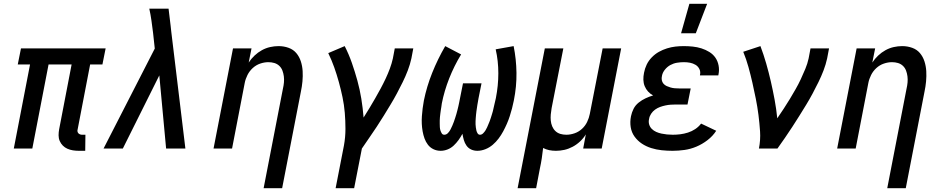

<svg xmlns="http://www.w3.org/2000/svg" viewBox="-20 -786 4990 1016"><path d="M431 12H397Q381 12 365.5 9.5Q350 7 336.5 1Q323 -5 312.5 -15.5Q302 -26 296 -40Q290 -54 290 -70Q290 -86 293 -102L359 -445H237L151 0H53L139 -445H74L91 -530H539L522 -445H457L391 -102Q389 -96 390 -90.5Q391 -85 394.5 -81Q398 -77 403.5 -75Q409 -73 414 -73H432Z M528 0 799 -529 790 -612Q786 -644 781.5 -676.5Q777 -709 770 -740H872L883 -649L886 -621L961 0H859L823 -387L630 0Z M1375 210 1477 -316Q1481 -333 1482.5 -349.5Q1484 -366 1482 -382Q1480 -398 1474.5 -412.5Q1469 -427 1458 -437.5Q1447 -448 1432 -452.5Q1417 -457 1400 -457Q1379 -457 1357 -449.5Q1335 -442 1317.5 -426Q1300 -410 1289.5 -389Q1279 -368 1275 -347L1208 0H1110L1213 -530H1311L1296 -455Q1309 -475 1327 -492Q1345 -509 1366 -520.5Q1387 -532 1409.5 -537Q1432 -542 1454 -542Q1482 -542 1507 -533Q1532 -524 1548 -505Q1564 -486 1572 -461Q1580 -436 1581.5 -409.5Q1583 -383 1580.5 -355.5Q1578 -328 1572 -300L1473 210Z M1756 210 1800 -16Q1808 -60 1808 -103.5Q1808 -147 1804.5 -189Q1801 -231 1792.5 -271.5Q1784 -312 1773 -352Q1762 -392 1748.5 -430Q1735 -468 1717 -505L1804 -542Q1826 -499 1842 -453Q1858 -407 1871 -360Q1884 -313 1892 -263.5Q1900 -214 1904 -164Q1920 -189 1935 -214Q1950 -239 1965 -265Q1980 -291 1994 -317Q2008 -343 2020.5 -369.5Q2033 -396 2043 -423Q2053 -450 2059 -477L2069 -530H2167L2157 -477Q2150 -445 2138 -413.5Q2126 -382 2111 -351.5Q2096 -321 2080 -291Q2064 -261 2046 -231.5Q2028 -202 2010 -172.5Q1992 -143 1973 -114.5Q1954 -86 1934 -57Q1914 -28 1895 0L1854 210Z M2312 12Q2291 12 2273.5 3.5Q2256 -5 2244.5 -20Q2233 -35 2226.5 -53Q2220 -71 2216.5 -90.5Q2213 -110 2212 -130.5Q2211 -151 2212.5 -171.5Q2214 -192 2216.5 -212.5Q2219 -233 2223 -254Q2238 -328 2267 -400.5Q2296 -473 2336 -542L2420 -498Q2383 -437 2357 -371Q2331 -305 2318 -239Q2317 -230 2315.5 -221Q2314 -212 2312.5 -202.5Q2311 -193 2310 -184Q2309 -175 2308 -166Q2307 -157 2307 -148.5Q2307 -140 2307 -131Q2307 -122 2307.5 -113Q2308 -104 2310.5 -96Q2313 -88 2317.5 -80.5Q2322 -73 2331 -73Q2342 -73 2350.5 -82Q2359 -91 2364 -101Q2369 -111 2373.5 -121Q2378 -131 2381.5 -141Q2385 -151 2388.5 -161.5Q2392 -172 2395 -182.5Q2398 -193 2400.5 -203Q2403 -213 2405.5 -223.5Q2408 -234 2410 -244.5Q2412 -255 2414 -265L2430 -345H2528L2512 -265Q2511 -256 2509 -247.5Q2507 -239 2506 -230.5Q2505 -222 2503.5 -213.5Q2502 -205 2501 -196.5Q2500 -188 2499 -179Q2498 -170 2497.5 -161.5Q2497 -153 2496.5 -144.5Q2496 -136 2496.5 -128Q2497 -120 2498 -111.5Q2499 -103 2501 -95Q2503 -87 2507.5 -80Q2512 -73 2520 -73Q2529 -73 2536.5 -80.5Q2544 -88 2549 -96Q2554 -104 2557.5 -112Q2561 -120 2564.5 -128.5Q2568 -137 2571.5 -145.5Q2575 -154 2577.5 -163Q2580 -172 2583 -180.5Q2586 -189 2588 -197.5Q2590 -206 2592 -215Q2594 -224 2596 -232.5Q2598 -241 2600 -249.5Q2602 -258 2604 -267Q2617 -333 2617 -398.5Q2617 -464 2603 -525L2698 -542Q2712 -473 2713 -400.5Q2714 -328 2699 -254Q2695 -233 2689.5 -212.5Q2684 -192 2677.5 -171.5Q2671 -151 2662 -130.5Q2653 -110 2642.5 -90.5Q2632 -71 2618.5 -53Q2605 -35 2587.5 -20Q2570 -5 2548.5 3.5Q2527 12 2506 12Q2488 12 2473 5Q2458 -2 2448.5 -15.5Q2439 -29 2434.5 -45Q2430 -61 2427 -78Q2418 -61 2406.5 -45Q2395 -29 2380.5 -15.5Q2366 -2 2348 5Q2330 12 2312 12Z M2719 210 2863 -530H2961L2899 -214Q2896 -197 2894.5 -180.5Q2893 -164 2894.5 -148Q2896 -132 2902 -117.5Q2908 -103 2919 -92.5Q2930 -82 2945 -77.5Q2960 -73 2977 -73Q2998 -73 3020 -80.5Q3042 -88 3059.5 -104Q3077 -120 3087 -141Q3097 -162 3101 -183L3169 -530H3267L3164 0H3066L3080 -75Q3068 -55 3050 -38Q3032 -21 3010.5 -9.5Q2989 2 2966.5 7Q2944 12 2922 12Q2903 12 2886 8.5Q2869 5 2854 -3Q2851 24 2847 51Q2843 78 2837 105L2817 210Z M3539 12Q3510 12 3481.5 9Q3453 6 3426 -2.5Q3399 -11 3376.5 -26Q3354 -41 3338 -63Q3322 -85 3317.5 -113Q3313 -141 3319 -171Q3323 -191 3332.5 -210Q3342 -229 3359.5 -243Q3377 -257 3396.5 -266Q3416 -275 3436 -281Q3421 -289 3409.5 -301.5Q3398 -314 3391.5 -330Q3385 -346 3384.5 -364Q3384 -382 3388 -401Q3392 -423 3402 -444Q3412 -465 3429 -482.5Q3446 -500 3466.5 -511.5Q3487 -523 3509.5 -530Q3532 -537 3554 -539.5Q3576 -542 3598 -542Q3622 -542 3646 -539.5Q3670 -537 3692 -530Q3714 -523 3733.5 -511Q3753 -499 3765.5 -481Q3778 -463 3782.5 -439.5Q3787 -416 3782 -392L3781 -387H3684V-389Q3688 -406 3681 -420.5Q3674 -435 3660.5 -443Q3647 -451 3631.5 -454Q3616 -457 3599 -457Q3581 -457 3562.5 -454Q3544 -451 3527.5 -442Q3511 -433 3498.5 -417.5Q3486 -402 3483 -385Q3480 -373 3482 -362Q3484 -351 3491 -343Q3498 -335 3508 -330.5Q3518 -326 3528.5 -323Q3539 -320 3550.5 -319Q3562 -318 3574 -318H3635L3618 -233H3557Q3543 -233 3529 -232Q3515 -231 3501 -228Q3487 -225 3473 -220Q3459 -215 3446.5 -206Q3434 -197 3425.5 -184Q3417 -171 3415 -158Q3411 -142 3415 -128Q3419 -114 3429 -104Q3439 -94 3452.5 -88Q3466 -82 3480.5 -79Q3495 -76 3509.5 -74.5Q3524 -73 3540 -73Q3560 -73 3580 -75.5Q3600 -78 3620.5 -84.5Q3641 -91 3659 -103Q3677 -115 3690 -132L3770 -94Q3752 -66 3724 -44.5Q3696 -23 3665 -10Q3634 3 3602 7.5Q3570 12 3539 12ZM3584 -610 3628 -766H3722L3662 -610Z M3996 0Q4005 -46 4002 -90.5Q3999 -135 3993.5 -178Q3988 -221 3979.5 -263.5Q3971 -306 3961.5 -348Q3952 -390 3940.5 -431.5Q3929 -473 3913 -512L4004 -542Q4021 -497 4034.5 -450Q4048 -403 4059 -355Q4070 -307 4079 -258.5Q4088 -210 4093 -160Q4110 -185 4127 -210.5Q4144 -236 4159.5 -262Q4175 -288 4190 -314Q4205 -340 4217.5 -367Q4230 -394 4241.5 -421.5Q4253 -449 4259 -477L4269 -530H4367L4357 -477Q4350 -445 4338 -413.5Q4326 -382 4311 -351.5Q4296 -321 4280 -291Q4264 -261 4246 -231.5Q4228 -202 4209.5 -172.5Q4191 -143 4172.5 -114.5Q4154 -86 4134 -57Q4114 -28 4094 0Z M4675 210 4777 -316Q4781 -333 4782.5 -349.5Q4784 -366 4782 -382Q4780 -398 4774.5 -412.5Q4769 -427 4758 -437.5Q4747 -448 4732 -452.5Q4717 -457 4700 -457Q4679 -457 4657 -449.5Q4635 -442 4617.5 -426Q4600 -410 4589.5 -389Q4579 -368 4575 -347L4508 0H4410L4513 -530H4611L4596 -455Q4609 -475 4627 -492Q4645 -509 4666 -520.5Q4687 -532 4709.5 -537Q4732 -542 4754 -542Q4782 -542 4807 -533Q4832 -524 4848 -505Q4864 -486 4872 -461Q4880 -436 4881.5 -409.5Q4883 -383 4880.5 -355.5Q4878 -328 4872 -300L4773 210Z"/></svg>

Font: Lode Dark Term
Style: Bold Italic
Weight: 700
Italic angle: -11°
Monospace: yes
Designer: Belleve Invis
Foundry: Belleve Invis
Version: Version 29.2.0